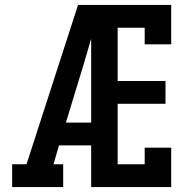

<svg xmlns="http://www.w3.org/2000/svg" viewBox="-20 -755 790 775"><path d="M29 0V-92H87L295 -735H387Q370 -673 352 -612Q334 -551 316 -490L246 -260H348V-168H218L196 -92H235V0ZM348 0V-735H671V-576H564V-643H455V-428H648V-336H455V-92H564V-159H671V0Z"/></svg>

Font: Iosevka Etoile Semibold
Style: Regular
Weight: 600
Designer: Belleve Invis
Foundry: Belleve Invis
Version: Version 22.1.2; ttfautohint (v1.8.4)